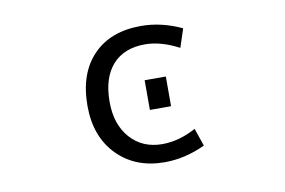

<svg xmlns="http://www.w3.org/2000/svg" viewBox="-63 -641 1126 759"><g transform="rotate(-10 500.0 -261.5)"><path d="M680.7 -422.9Q608.4 -460.9 544.9 -460.9Q460.9 -460.9 414.6 -409.2Q368.2 -357.4 368.2 -260.7Q368.2 -169.9 417 -115.2Q465.8 -60.5 544.9 -60.5Q612.3 -60.5 680.7 -97.7L705.1 -26.4Q624 11.7 542 11.7Q424.8 11.7 352.1 -62.5Q279.3 -136.7 279.3 -260.7Q279.3 -389.6 349.1 -462.4Q418.9 -535.2 542 -535.2Q624 -535.2 705.1 -497.1ZM519.5 -202.1V-321.3H604.5V-202.1Z"/></g></svg>

Font: GenEi Gothic M Regular
Style: Regular
Weight: 400
Designer: o_tamon (Modified); [Source Han Sans]
Ryoko NISHIZUKA  (kana & ideographs); Paul D. Hunt (Latin, Greek & Cyrillic); Wenl
Version: Version 1.1a;Original Version 1.004